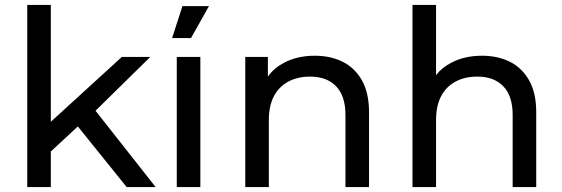

<svg xmlns="http://www.w3.org/2000/svg" viewBox="-20 -762 2290 782"><path d="M496 0 297 -247 187 -145V0H91V-742H187V-266L476 -530H592L369 -311L614 0Z M700 0V-530H796V0ZM681 -607 723 -737H831L758 -607Z M1262 -535Q1327 -535 1376.5 -510Q1426 -485 1454.5 -434Q1483 -383 1483 -305V0H1387V-294Q1387 -371 1349 -410.5Q1311 -450 1243 -450Q1192 -450 1154 -429.5Q1116 -409 1095.5 -370Q1075 -331 1075 -273V0H979V-530H1071V-450Q1096 -485 1136 -506Q1190 -535 1262 -535Z M1943 -535Q2008 -535 2057.5 -510Q2107 -485 2135.5 -434Q2164 -383 2164 -305V0H2068V-294Q2068 -371 2030 -410.5Q1992 -450 1924 -450Q1873 -450 1835 -429.5Q1797 -409 1776.5 -370Q1756 -331 1756 -273V0H1660V-742H1756V-456Q1780 -487 1817 -506Q1871 -535 1943 -535Z"/></svg>

Font: Montserrat Z Med
Style: Regular
Weight: 500
Designer: Julieta Ulanovsky
Foundry: Julieta Ulanovsky
Version: Version 8.000